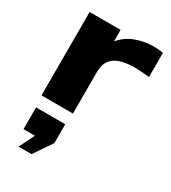

<svg xmlns="http://www.w3.org/2000/svg" viewBox="-199 -627 912 1025"><g transform="rotate(30 257.0 -114.0)"><path d="M52 0V-514H243V-443Q278 -486 331 -506Q384 -526 441 -526Q452 -526 467 -525Q482 -524 500 -521V-372Q473 -375 439.5 -377Q406 -379 372 -376Q338 -373 309.5 -361.5Q281 -350 263.5 -325Q246 -300 246 -257V0ZM83 298 129 204H59V70H239V186L163 298Z"/></g></svg>

Font: Special Gothic Extended Bold
Style: Regular
Weight: 700
Width: 7
Designer: Alistair McCready
Foundry: Monolith
Version: Version 1.000; ttfautohint (v1.8.4.7-5d5b)